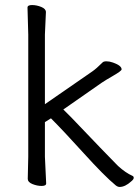

<svg xmlns="http://www.w3.org/2000/svg" viewBox="-20 -727 550 761"><path d="M90 -18 92 -106V-590L89 -697Q89 -707 107 -707Q125 -707 143.5 -699.5Q162 -692 162 -679L158 -590V-314L346 -444Q362 -455 386 -479Q390 -484 402 -484Q414 -484 428 -479Q462 -467 462 -452Q462 -446 429 -427Q396 -408 383 -399L231 -293Q260 -265 298.5 -224Q337 -183 377 -142Q417 -101 448 -69Q478 -42 505 -30Q510 -28 510 -22Q510 -16 500 -8Q476 14 454 14Q447 14 439 8Q394 -29 312.5 -119Q231 -209 182 -258L158 -243V-106L163 0Q163 10 145 10Q127 10 108.5 2.5Q90 -5 90 -18Z"/></svg>

Font: ToneOZ-Pinyin-WenKai-Regular
Style: Regular
Weight: 400
Designer: Fontworks Inc.
Foundry: ToneOZ
Version: Version 0.240331